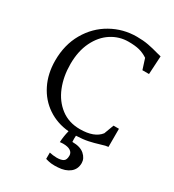

<svg xmlns="http://www.w3.org/2000/svg" viewBox="-237 -896 1162 1285"><g transform="rotate(30 344.0 -253.5)"><path d="M611 -737 639 -730 631 -589H580L554 -670Q522 -691 489 -699.5Q456 -708 405 -708Q334 -708 274 -669.5Q214 -631 178 -557.5Q142 -484 142 -384Q142 -289 173.5 -210.5Q205 -132 266.5 -85Q328 -38 414 -38Q525 -38 570 -96L598 -171H640V-31Q622 -30 585 -18Q543 -5 505 3Q467 11 414 13L413 37L414 61Q476 61 507.5 89Q539 117 539 153Q539 200 505 227Q471 254 415 257L392 258Q360 258 342 253Q324 248 319 247V198Q330 201 346.5 203Q363 205 375 205Q408 205 425.5 194.5Q443 184 443 151Q443 128 423.5 115Q404 102 366 102Q357 102 350.5 103Q344 104 342 104Q344 59 356 12Q265 4 193.5 -44Q122 -92 82 -172.5Q42 -253 42 -354Q42 -476 96 -569.5Q150 -663 240.5 -714Q331 -765 436 -765Q486 -765 526 -757.5Q566 -750 611 -737Z"/></g></svg>

Font: Martel DemiBold
Style: Regular
Weight: 600
Designer: Dan Reynolds
Foundry: Dan Reynolds
Version: Version 1.001; ttfautohint (v1.1) -l 5 -r 5 -G 72 -x 0 -D la